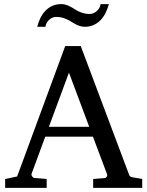

<svg xmlns="http://www.w3.org/2000/svg" viewBox="-20 -910 714 930"><path d="M314 -558.1 216.8 -295.9H412.1ZM431.2 0V-43L488.8 -47.9Q493.7 -47.9 497.1 -54.4Q500.5 -61 499 -64.9L430.2 -248H199.2L132.8 -67.9Q131.8 -64.9 132.8 -61.5Q133.8 -58.1 136.2 -54.9Q138.7 -51.8 141.6 -49.8Q144.5 -47.9 147 -47.9L206.1 -43V0H4.9V-43L63 -55.2L295.9 -687H371.1L603 -69.8Q606.4 -59.6 609.6 -56.2Q612.8 -52.7 624 -50.8L668.9 -43V0ZM507.3 -890.1Q501.5 -868.2 491.7 -848.1Q481.9 -828.1 467.8 -813.2Q453.6 -798.3 434.6 -789.3Q415.5 -780.3 391.1 -780.3Q377.9 -780.3 366.9 -783.9Q356 -787.6 345.9 -792.7Q335.9 -797.9 326.2 -804.2Q316.4 -810.5 305.4 -815.7Q294.4 -820.8 281.2 -824.5Q268.1 -828.1 252 -828.1Q241.7 -828.1 232.9 -824Q224.1 -819.8 217 -813.2Q210 -806.6 205.6 -797.9Q201.2 -789.1 200.2 -780.3H160.2Q166 -802.2 175.5 -822.3Q185.1 -842.3 199.5 -857.4Q213.9 -872.6 232.9 -881.3Q252 -890.1 276.4 -890.1Q289.6 -890.1 300.3 -886.5Q311 -882.8 321 -877.7Q331.1 -872.6 340.6 -866.2Q350.1 -859.9 361.1 -854.7Q372.1 -849.6 385 -845.9Q397.9 -842.3 414.1 -842.3Q424.3 -842.3 433.3 -846.4Q442.4 -850.6 449.7 -857.2Q457 -863.8 461.7 -872.6Q466.3 -881.3 467.3 -890.1Z"/></svg>

Font: Charis SIL Phon
Style: Regular
Weight: 400
Foundry: SIL International
Version: Version 5.000